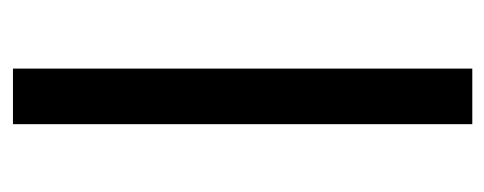

<svg xmlns="http://www.w3.org/2000/svg" viewBox="-252 -516 767 304"><g transform="rotate(90 132.0 -363.5)"><path d="M176.1 -727.3H88.1V0H176.1Z"/></g></svg>

Font: Margiela Sans
Style: Regular
Weight: 400
Designer: Stefan Endress, Andreas Faust
Version: Version 1.100;FEAKit 1.0